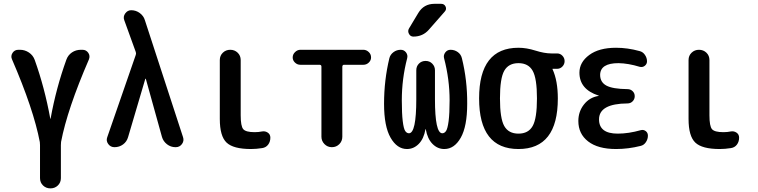

<svg xmlns="http://www.w3.org/2000/svg" viewBox="-20 -785 4040 1024"><path d="M192.4 -27.3Q159.2 -202.1 43.9 -468.8Q36.1 -486.3 46.9 -502.9Q57.6 -519.5 78.1 -519.5H86.9Q112.3 -519.5 134.3 -504.9Q156.2 -490.2 165 -465.8Q217.8 -318.4 248 -153.3Q248 -151.4 249 -151.4Q250 -151.4 250 -153.3Q279.3 -315.4 334 -466.8Q342.8 -491.2 363.8 -505.4Q384.8 -519.5 411.1 -519.5H419.9Q439.5 -519.5 450.7 -503.4Q461.9 -487.3 454.1 -467.8Q338.9 -202.1 305.7 -28.3Q304.7 -23.4 304.7 -10.7V165Q304.7 188.5 288.6 204.1Q272.5 219.7 249 219.7Q225.6 219.7 209.5 204.1Q193.4 188.5 193.4 165V-10.7Q193.4 -22.5 192.4 -27.3Z M590.8 0Q569.3 0 557.1 -17.1Q544.9 -34.2 551.8 -52.7L704.1 -492.2Q707 -500 704.1 -507.8L642.6 -677.7Q635.7 -696.3 647.9 -713.4Q660.2 -730.5 679.7 -730.5Q705.1 -730.5 725.6 -715.3Q746.1 -700.2 752.9 -676.8L956.1 -53.7Q962.9 -34.2 950.7 -17.1Q938.5 0 917 0H916Q890.6 0 870.6 -15.6Q850.6 -31.2 843.8 -54.7L757.8 -364.3Q757.8 -365.2 755.9 -365.2Q754.9 -365.2 754.9 -364.3L663.1 -53.7Q656.2 -29.3 636.2 -14.6Q616.2 0 590.8 0Z M1318.4 9.8Q1224.6 9.8 1188.5 -24.4Q1152.3 -58.6 1152.3 -150.4V-464.8Q1152.3 -488.3 1168.5 -503.9Q1184.6 -519.5 1208 -519.5Q1231.4 -519.5 1247.6 -503.9Q1263.7 -488.3 1263.7 -464.8V-169.9Q1263.7 -112.3 1277.3 -96.2Q1291 -80.1 1337.9 -80.1Q1359.4 -80.1 1377.9 -84Q1394.5 -86.9 1408.2 -77.6Q1421.9 -68.4 1421.9 -50.8Q1421.9 -29.3 1410.2 -13.7Q1398.4 2 1377.9 4.9Q1346.7 9.8 1318.4 9.8Z M1582 -439.5Q1565.4 -439.5 1553.2 -451.2Q1541 -462.9 1541 -478.5Q1541 -495.1 1553.7 -507.3Q1566.4 -519.5 1582 -519.5H1918Q1933.6 -519.5 1946.3 -507.8Q1959 -496.1 1959 -478.5Q1959 -462.9 1946.8 -451.2Q1934.6 -439.5 1918 -439.5H1814.5Q1806.6 -439.5 1805.7 -429.7V-55.7Q1805.7 -32.2 1789.6 -16.1Q1773.4 0 1750 0Q1726.6 0 1710.4 -16.6Q1694.3 -33.2 1694.3 -55.7V-429.7Q1694.3 -438.5 1685.5 -439.5Z M2150.4 9.8Q2097.7 9.8 2063 -50.8Q2028.3 -111.3 2028.3 -231.4Q2028.3 -357.4 2056.6 -474.6Q2061.5 -494.1 2078.6 -506.8Q2095.7 -519.5 2117.2 -519.5Q2134.8 -519.5 2145.5 -505.4Q2156.2 -491.2 2151.4 -473.6Q2123 -364.3 2123 -250Q2123 -179.7 2127.9 -139.2Q2132.8 -98.6 2141.1 -86.4Q2149.4 -74.2 2161.1 -74.2Q2200.2 -74.2 2200.2 -255.9V-410.2Q2200.2 -431.6 2214.4 -445.8Q2228.5 -460 2250 -460Q2271.5 -460 2285.6 -445.3Q2299.8 -430.7 2299.8 -410.2V-255.9Q2299.8 -74.2 2338.9 -74.2Q2350.6 -74.2 2358.9 -86.4Q2367.2 -98.6 2372.6 -139.2Q2377.9 -179.7 2377.9 -250Q2377.9 -361.3 2348.6 -473.6Q2343.8 -490.2 2354.5 -504.9Q2365.2 -519.5 2382.8 -519.5Q2404.3 -519.5 2421.4 -507.3Q2438.5 -495.1 2443.4 -474.6Q2472.7 -356.4 2471.7 -231.4Q2471.7 -111.3 2437.5 -50.8Q2403.3 9.8 2349.6 9.8Q2313.5 9.8 2286.6 -17.6Q2259.8 -44.9 2251 -94.7Q2251 -96.7 2250 -96.7Q2249 -96.7 2249 -94.7Q2240.2 -44.9 2213.4 -17.6Q2186.5 9.8 2150.4 9.8ZM2296.9 -764.6H2333Q2349.6 -764.6 2356.4 -750Q2363.3 -735.4 2351.6 -722.7L2267.6 -627Q2235.4 -589.8 2184.6 -589.8Q2168.9 -589.8 2161.1 -604.5Q2153.3 -619.1 2161.1 -632.8L2210.9 -715.8Q2240.2 -764.6 2296.9 -764.6Z M2820.8 -407.7Q2797.9 -448.2 2745.1 -448.2Q2692.4 -448.2 2669.4 -407.7Q2646.5 -367.2 2646.5 -260.3Q2646.5 -153.3 2669.4 -112.8Q2692.4 -72.3 2745.1 -72.3Q2797.9 -72.3 2820.8 -112.8Q2843.8 -153.3 2843.8 -260.3Q2843.8 -367.2 2820.8 -407.7ZM2745.1 -530.3Q2788.1 -530.3 2835.9 -515.1Q2883.8 -500 2920.9 -500H2951.2Q2967.8 -500 2979.5 -487.8Q2991.2 -475.6 2991.2 -459Q2991.2 -442.4 2979.5 -430.2Q2967.8 -418 2951.2 -418H2928.7H2926.8V-416Q2955.1 -354.5 2955.1 -259.8Q2955.1 9.8 2745.1 9.8Q2535.2 9.8 2535.2 -260.3Q2535.2 -530.3 2745.1 -530.3Z M3171.9 -273.4Q3173.8 -273.4 3173.8 -274.4Q3173.8 -275.4 3171.9 -275.4Q3070.3 -308.6 3070.3 -397.5Q3070.3 -453.1 3122.6 -491.7Q3174.8 -530.3 3265.6 -530.3Q3327.1 -530.3 3390.6 -512.7Q3408.2 -508.8 3419.4 -492.7Q3430.7 -476.6 3430.7 -458Q3430.7 -443.4 3418.9 -434.1Q3407.2 -424.8 3391.6 -428.7Q3331.1 -447.3 3278.3 -448.2Q3181.6 -448.2 3180.7 -385.7Q3180.7 -346.7 3213.9 -328.6Q3247.1 -310.5 3327.1 -309.6Q3342.8 -309.6 3354 -298.8Q3365.2 -288.1 3365.2 -272Q3365.2 -255.9 3354 -244.6Q3342.8 -233.4 3327.1 -233.4Q3174.8 -232.4 3174.8 -148.4Q3174.8 -72.3 3274.4 -72.3Q3332 -72.3 3397.5 -90.8Q3412.1 -94.7 3423.8 -85.9Q3435.5 -77.1 3435.5 -61.5Q3435.5 -43 3424.8 -26.9Q3414.1 -10.7 3396.5 -6.8Q3331.1 9.8 3265.6 9.8Q3168.9 9.8 3116.7 -30.8Q3064.5 -71.3 3064.5 -139.6Q3064.5 -189.5 3094.2 -227.5Q3124 -265.6 3171.9 -273.4Z M3818.4 9.8Q3724.6 9.8 3688.5 -24.4Q3652.3 -58.6 3652.3 -150.4V-464.8Q3652.3 -488.3 3668.5 -503.9Q3684.6 -519.5 3708 -519.5Q3731.4 -519.5 3747.6 -503.9Q3763.7 -488.3 3763.7 -464.8V-169.9Q3763.7 -112.3 3777.3 -96.2Q3791 -80.1 3837.9 -80.1Q3859.4 -80.1 3877.9 -84Q3894.5 -86.9 3908.2 -77.6Q3921.9 -68.4 3921.9 -50.8Q3921.9 -29.3 3910.2 -13.7Q3898.4 2 3877.9 4.9Q3846.7 9.8 3818.4 9.8Z"/></svg>

Font: Rounded Mgen+ 1mn medium
Style: Regular
Weight: 500
Designer: [Source Han Sans]
Ryoko NISHIZUKA  (kana & ideographs); Paul D. Hunt (Latin, Greek & Cyrillic); Wenlong ZHANG  (bopomofo
Version: Version 1.059.20150602